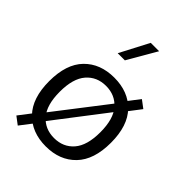

<svg xmlns="http://www.w3.org/2000/svg" viewBox="-234 -881 1018 1018"><g transform="rotate(45 275.0 -372.5)"><path d="M281.3 -776.7 196.2 -613.9H249.9L344.2 -776.7ZM92.9 32.1 163.7 -59.9 174.1 -80.8 421.5 -403.2 440.1 -419.5 502 -500.4 458.8 -532.9 397.1 -452 386.3 -430.2 137.6 -108.1 121.6 -93.8 49.9 -0.5ZM275.5 -447.9Q343.8 -447.9 385.7 -399.8Q427.7 -351.7 427.7 -252.6Q427.7 -153.2 385.9 -105.1Q344.1 -57 275.5 -57Q206.9 -57 165.2 -105.1Q123.4 -153.2 123.4 -252.6Q123.4 -351.7 165.3 -399.8Q207.2 -447.9 275.5 -447.9ZM275.5 -509.9Q170.3 -509.9 107.1 -445Q44 -380.1 44 -252.6Q44 -125.3 107.3 -60Q170.6 5.4 275.5 5.4Q380.5 5.4 443.7 -60Q506.9 -125.3 506.9 -252.6Q506.9 -380.1 443.8 -445Q380.8 -509.9 275.5 -509.9Z"/></g></svg>

Font: Estedad VF
Style: Regular
Weight: 100
Designer: Amin Abedi
Version: Version 7.3